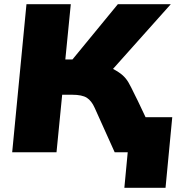

<svg xmlns="http://www.w3.org/2000/svg" viewBox="-20 -725 853 914"><path d="M800 -167 768 169H572L588 0H526L431 -211Q416 -245 393.5 -259.5Q371 -274 323 -274H276L249 0H38L106 -705H317L291 -442H325L541 -705H793L518 -397Q548 -381 564 -366.5Q580 -352 591 -333.5Q602 -315 623 -271L636 -245L673 -167Z"/></svg>

Font: Nunito Sans Heavy Heavy
Style: Italic
Weight: 400
Italic angle: -4.541°
Designer: Vernon Adams
Foundry: Vernon Adams
Version: Version 2.002